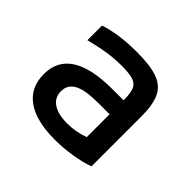

<svg xmlns="http://www.w3.org/2000/svg" viewBox="-131 -691 863 863"><g transform="rotate(45 300.0 -260.0)"><path d="M308 10Q190 10 127.5 -34.5Q65 -79 65 -164Q65 -334 332 -334H402V-337Q402 -379 393 -400.5Q384 -422 359.5 -430Q335 -438 288 -438Q242 -438 198.5 -431.5Q155 -425 96 -410V-503Q177 -530 292 -530Q376 -530 423.5 -513Q471 -496 490.5 -454.5Q510 -413 510 -340V-22Q472 -8 417 1Q362 10 308 10ZM402 -245H327Q248 -245 211 -225.5Q174 -206 174 -164Q174 -124 206 -102.5Q238 -81 296 -81Q324 -81 351.5 -86Q379 -91 402 -100Z"/></g></svg>

Font: M PLUS Code Latin 60 Medium
Style: Regular
Weight: 500
Width: 7
Monospace: yes
Designer: Coji Morishita
Foundry: UNDERFOREST DESIGN
Version: Version 1.005; ttfautohint (v1.8.3)